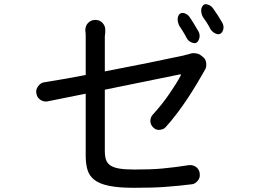

<svg xmlns="http://www.w3.org/2000/svg" viewBox="-20 -853 1240 914"><path d="M388 -112V-407L204 -370Q196 -369 187.5 -371Q179 -373 172 -378Q165 -383 160 -390Q155 -397 154 -405L153 -410Q151 -418 153.5 -426.5Q156 -435 161.5 -442.5Q167 -450 174 -455Q181 -460 189 -461L291 -478Q337 -487 388 -496V-685Q388 -696 386 -708Q386 -718 389 -727Q392 -736 398.5 -743Q405 -750 413.5 -754Q422 -758 431 -758H437Q446 -758 454.5 -754Q463 -750 469 -743Q475 -736 478.5 -727Q482 -718 481 -708V-698L480 -690Q479 -686 479 -679V-513Q517 -520 555 -528Q624 -541 684.5 -553.5Q745 -566 790 -575.5Q835 -585 855 -589Q863 -592 871.5 -593.5Q880 -595 887 -598Q897 -601 910.5 -599.5Q924 -598 933 -592L947 -581Q959 -572 961.5 -554Q964 -536 957 -523L955 -521Q955 -519 952 -514Q936 -486 916 -452.5Q896 -419 872.5 -383.5Q849 -348 822.5 -313Q796 -278 768 -247Q760 -238 744.5 -235.5Q729 -233 719 -239L716 -241Q708 -246 702.5 -254.5Q697 -263 696 -272.5Q695 -282 698 -291.5Q701 -301 708 -308Q729 -331 749 -356Q769 -381 786 -406Q803 -431 817.5 -454Q832 -477 841 -495Q842 -496 842 -497L841 -498Q839 -499 837 -499L479 -426V-136Q479 -110 484.5 -93Q490 -76 505.5 -65.5Q521 -55 548.5 -50.5Q576 -46 620 -46Q656 -46 689.5 -47Q723 -48 755 -51Q787 -54 817.5 -58Q848 -62 880 -67Q890 -68 899.5 -65Q909 -62 916 -56Q923 -50 927 -41.5Q931 -33 931 -23V-15Q930 -2 919 10Q908 22 895 24Q863 28 832.5 31Q802 34 769 36.5Q736 39 699 40Q662 41 616 41Q544 41 498.5 31.5Q453 22 429 3Q405 -16 396.5 -44.5Q388 -73 388 -112ZM841 -790Q850 -794 863 -788Q876 -782 883 -771Q893 -757 904 -738.5Q915 -720 925 -703Q929 -696 930 -687.5Q931 -679 929 -671.5Q927 -664 923.5 -658Q920 -652 914 -649Q904 -645 889.5 -652Q875 -659 868 -673Q861 -687 851.5 -702.5Q842 -718 833 -731Q829 -740 827 -749Q825 -758 826 -766.5Q827 -775 831 -781.5Q835 -788 841 -790ZM953 -832Q962 -835 975 -829Q988 -823 995 -812Q1006 -797 1017.5 -779Q1029 -761 1038 -745Q1042 -738 1043.5 -729.5Q1045 -721 1043 -713.5Q1041 -706 1037.5 -700.5Q1034 -695 1028 -692Q1018 -687 1003.5 -694.5Q989 -702 981 -716Q974 -730 964.5 -745Q955 -760 946 -772Q941 -781 939 -790.5Q937 -800 938 -808Q939 -816 943 -822.5Q947 -829 953 -832Z"/></svg>

Font: Maple Mono NF CN
Style: Regular
Weight: 400
Monospace: yes
Designer: subframe7536
Version: Version 7.000